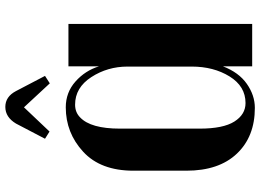

<svg xmlns="http://www.w3.org/2000/svg" viewBox="-148 -819 977 721"><g transform="rotate(-90 340.5 -458.5)"><path d="M451 -468Q451 -543 411.5 -604Q372 -665 308 -665Q279 -665 260 -646Q218 -606 218 -497V-197Q218 -109 244.5 -67Q271 -25 314 -25Q377 -25 414 -85Q451 -145 451 -227ZM452 0V-110Q429 -50 386 -20Q343 10 296 10Q188 10 124 -57.5Q60 -125 60 -247V-446Q60 -569 131 -634.5Q202 -700 298 -700Q354 -700 395 -663.5Q436 -627 452 -575V-690H611V0ZM237 -887Q261 -927 299.5 -927Q338 -927 359 -887L416 -778L388 -760L298 -857L207 -761L180 -778Z"/></g></svg>

Font: Trochut
Style: Bold
Weight: 700
Designer: Andreu Balius
Foundry: Andreu Balius
Version: Version 1.001